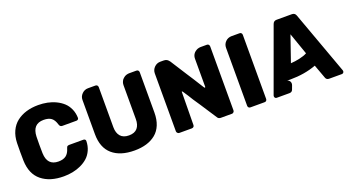

<svg xmlns="http://www.w3.org/2000/svg" viewBox="-52 -1261 3305 1823"><g transform="rotate(-20 1600.5 -350.0)"><path d="M357.9 9.8Q218.3 9.8 134.8 -57.9Q51.3 -125.5 46.9 -261.2Q45.9 -279.3 45.9 -349.1Q45.9 -419.9 46.9 -439Q48.8 -506.8 73 -559.1Q97.2 -611.3 139.2 -644Q181.2 -676.8 236.3 -693.4Q291.5 -710 357.9 -710Q404.8 -710 449 -701.2Q493.2 -692.4 533.4 -673.1Q573.7 -653.8 604 -626Q634.3 -598.1 652.6 -557.1Q670.9 -516.1 671.9 -466.8Q671.9 -458 666 -452.1Q658.2 -445.8 649.9 -445.8H507.8Q494.1 -445.8 487.8 -452.1Q481 -456.5 476.1 -472.2Q462.4 -519.5 435.1 -539.8Q407.7 -560.1 357.9 -560.1Q245.6 -560.1 241.2 -434.1Q240.2 -416 240.2 -351.1Q240.2 -285.2 241.2 -266.1Q245.6 -140.1 357.9 -140.1Q406.2 -140.1 434.3 -160.9Q462.4 -181.6 476.1 -228Q481 -244.1 486.8 -249Q495.1 -253.9 507.8 -253.9H649.9Q658.7 -253.9 666 -248Q671.9 -242.2 671.9 -232.9Q670.9 -182.6 652.3 -141.4Q633.8 -100.1 603.3 -72.5Q572.8 -44.9 532.2 -26.1Q491.7 -7.3 448 1.2Q404.3 9.8 357.9 9.8Z M770.5 -266.1V-611.8Q770.5 -647 796.4 -672.6Q822.3 -698.2 857.4 -698.2H931.6Q943.8 -698.2 950.7 -691.2Q957.5 -684.1 957.5 -671.9V-268.1Q957.5 -210 986.1 -177Q1014.6 -144 1071.8 -144Q1129.4 -144 1157 -176.8Q1184.6 -209.5 1184.6 -268.1V-611.8Q1184.6 -631.8 1193.4 -648.9Q1200.2 -665 1214.4 -675.8Q1228 -688 1242.7 -692.9Q1260.7 -698.2 1271.5 -698.2H1345.7Q1357.9 -698.2 1364.7 -691.2Q1371.6 -684.1 1371.6 -671.9V-266.1Q1371.6 -195.3 1349.9 -142.1Q1328.1 -88.9 1287.8 -56.2Q1247.6 -23.4 1193.8 -7.3Q1140.1 8.8 1072.8 8.8Q929.7 8.8 850.1 -60.3Q770.5 -129.4 770.5 -266.1Z M1502 -27.8V-612.8Q1502 -648.9 1527.6 -674.6Q1553.2 -700.2 1588.9 -700.2H1621.1Q1641.6 -700.2 1653.8 -693.4Q1666 -686.5 1679.2 -668.9Q1766.6 -532.2 1785.2 -502.9Q1807.6 -467.8 1831.1 -432.1Q1885.3 -346.2 1886.2 -344.2Q1889.2 -339.8 1892.1 -335.2Q1895 -330.6 1896.2 -328.4Q1897.5 -326.2 1897.9 -325.2H1902.3Q1908.2 -325.2 1908.2 -328.1V-612.8Q1908.2 -668.9 1962.9 -693.8Q1981 -700.2 1995.1 -700.2H2060.1Q2071.3 -700.2 2077.1 -692.9Q2084 -686 2084 -673.8V-28.8Q2084 -18.1 2077.1 -11.2Q2070.3 -2.9 2060.1 -2.9H1947.3Q1922.9 -2.9 1913.1 -22Q1896 -47.9 1859.4 -104Q1822.8 -160.2 1805.2 -187Q1752 -264.2 1727.1 -307.1Q1723.1 -313 1714.6 -325.9Q1706.1 -338.9 1702.1 -345.2Q1690.4 -362.3 1689.9 -362.8Q1687 -363.8 1683.1 -363.8L1679.2 -27.8Q1679.2 -15.6 1671.9 -9.8Q1665 -2.9 1653.3 -2.9H1527.3Q1518.1 -2.9 1510 -10.7Q1502 -18.6 1502 -27.8Z M2220.7 -24.9V-609.9Q2220.7 -646.5 2245.8 -671.6Q2271 -696.8 2307.6 -696.8H2387.7Q2400.4 -696.8 2405.8 -689.9Q2412.6 -683.1 2412.6 -671.9V-24.9Q2412.6 -13.7 2405.8 -6.8Q2400.4 0 2387.7 0H2245.6Q2234.4 0 2227.5 -6.8Q2220.7 -13.7 2220.7 -24.9Z M2495.6 -5.9Q2489.3 -13.7 2489.3 -21Q2489.3 -28.8 2490.2 -29.8L2722.7 -668Q2732.9 -696.8 2762.2 -696.8H2917.5Q2947.3 -696.8 2957.5 -668L3189.5 -29.8Q3190.4 -28.8 3190.4 -21Q3190.4 -12.7 3184.1 -6.3Q3177.7 0 3169.4 0H3040.5Q3014.6 0 3006.3 -22L2954.6 -163.1Q2835.9 -119.1 2693.4 -119.1H2658.2Q2674.8 -116.2 2685.5 -101.1Q2696.3 -82 2687.5 -60.1L2673.3 -22Q2665 0 2639.6 0H2510.3Q2502.9 0 2495.6 -5.9ZM2916.5 -301.8 2839.4 -522 2749.5 -262.2Q2793 -264.6 2838.9 -274.7Q2884.8 -284.7 2916.5 -301.8Z"/></g></svg>

Font: Cunia
Style: Bold
Weight: 700
Designer: Alejo Bergmann, Denis Ignatov
Foundry: Hubert & Fischer
Version: Version 1.00 February 21, 2019, initial release